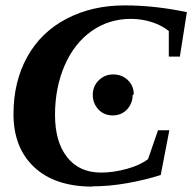

<svg xmlns="http://www.w3.org/2000/svg" viewBox="-20 -679 713 712"><path d="M476 -329 472 -327Q472 -296 451 -273Q430 -251 398 -251Q366 -251 345 -273Q324 -296 324 -327Q324 -359 346 -381Q368 -403 400 -403Q432 -403 454 -382Q476 -361 476 -329ZM323 12V13Q184 13 107 -59Q30 -131 30 -256Q30 -376 81 -468Q132 -560 226 -609Q321 -659 442 -659Q554 -659 673 -634L647 -469H606V-564Q580 -585 543 -597Q506 -609 465 -609Q384 -609 320 -564Q256 -519 220 -437Q184 -354 184 -253Q184 -153 229 -96Q274 -39 355 -39Q401 -39 451 -53Q499 -66 529 -89L566 -196H608L576 -30Q520 -12 453 0Q386 12 323 12Z"/></svg>

Font: Libra Serif Modern
Style: Bold Italic
Weight: 700
Italic angle: -12°
Designer: Stefan Peev, Context Ltd
Foundry: Stefan Peev, Context Ltd
Version: Version 1.000